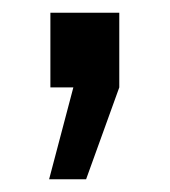

<svg xmlns="http://www.w3.org/2000/svg" viewBox="-20 -137 266 301"><path d="M115 144H57L95 0H59V-117H167V0Z"/></svg>

Font: CST
Style: Regular
Weight: 400
Version: Version 1.00